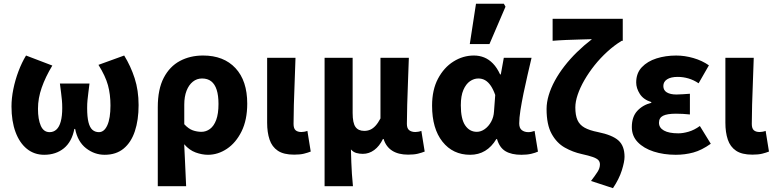

<svg xmlns="http://www.w3.org/2000/svg" viewBox="-20 -799 4057 1006"><path d="M211.5 12Q159.4 12 120.8 -19.2Q82.3 -50.4 61.3 -107.3Q40.2 -164.2 40.2 -241.3Q40.2 -283.9 49.8 -331.7Q59.5 -379.6 76.8 -425.6Q94.2 -471.6 116.4 -508.1L254.2 -455.5Q218.2 -395.9 198.6 -340Q179 -284.1 179 -229.1Q179 -173.7 193.7 -140.2Q208.4 -106.6 239.9 -106.6Q260.8 -106.6 275.7 -120.3Q290.7 -134 298.4 -162.5Q306.1 -191 306.1 -233.1Q306.1 -255.5 304.4 -273.8Q302.6 -292.1 300.1 -312.5Q297.5 -333 293.9 -361.2H448.9Q445.4 -333 442.8 -312.5Q440.1 -292.1 438.4 -273.8Q436.6 -255.5 436.6 -233.1Q436.6 -186.1 443.6 -158.4Q450.6 -130.7 464.4 -118.7Q478.2 -106.6 498.3 -106.6Q526.2 -106.6 542.5 -143Q558.8 -179.3 558.8 -246.6Q558.8 -304.4 545.7 -352.4Q532.6 -400.3 495.9 -459.2L630.7 -508.1Q664.8 -452.9 685.5 -389.1Q706.2 -325.3 706.2 -248.3Q706.2 -170 686.6 -111.4Q667.1 -52.8 627.7 -20.4Q588.4 12 528.3 12Q475 12 431 -22.2Q387 -56.5 373.6 -123.6H369.6Q356.7 -56.5 314.9 -22.2Q273 12 211.5 12Z M806.7 176.7V-237.2Q806.7 -331.5 837.9 -391.3Q869.1 -451 922.7 -479.6Q976.2 -508.1 1043.9 -508.1Q1152.2 -508.1 1213.8 -442Q1275.4 -376 1275.4 -255.9Q1275.4 -170.8 1245.8 -110.8Q1216.1 -50.8 1169.1 -19.4Q1122 12 1069.6 12Q1038.6 12 1005.1 -0.1Q971.7 -12.3 945.1 -43.3Q946.9 -5.2 948.7 31.6Q950.4 68.4 952 104.3Q953.7 140.2 955.3 176.7ZM1035.3 -108.3Q1059.7 -108.3 1080.2 -123.4Q1100.7 -138.4 1112.8 -170.7Q1124.8 -202.9 1124.8 -254.2Q1124.8 -298.8 1115.3 -328.4Q1105.8 -358 1086.8 -372.9Q1067.8 -387.8 1038.6 -387.8Q1011.4 -387.8 990.4 -371Q969.4 -354.2 957.4 -323.5Q945.5 -292.8 945.5 -250.6V-148.1Q968 -123.8 990.4 -116Q1012.8 -108.3 1035.3 -108.3Z M1521 11.3Q1466.1 11.3 1435.6 -9.3Q1405 -29.9 1392.4 -67.6Q1379.7 -105.4 1379.7 -155.9V-496.1H1528.3Q1526.5 -438.1 1524 -373.5Q1521.4 -308.8 1519.7 -250.1Q1518.1 -191.3 1518.1 -149.9Q1518.1 -126.2 1528.6 -116.8Q1539 -107.3 1559.3 -107.3Q1565.5 -107.3 1574.3 -108.8Q1583.2 -110.3 1590.6 -113.3L1608.1 -4.9Q1592.1 1.4 1572.3 6.3Q1552.6 11.3 1521 11.3Z M1680.7 176.7V-496.1H1827.7V-207Q1827.7 -154.6 1842.6 -133.9Q1857.4 -113.2 1888.6 -113.2Q1905.5 -113.2 1920 -119.5Q1934.5 -125.8 1947.6 -140.1Q1960.8 -154.5 1973.5 -178.5V-496.1H2122.2Q2120.3 -438.1 2117.8 -373.5Q2115.2 -308.8 2113.6 -250.1Q2111.9 -191.3 2111.9 -149.9Q2111.9 -126.2 2124 -116.8Q2136.2 -107.3 2156.4 -107.3Q2162.7 -107.3 2171.5 -108.8Q2180.3 -110.3 2187.7 -113.3L2205.2 -4.9Q2189.2 1.4 2169.5 6.3Q2149.7 11.3 2118.1 11.3Q2067 11.3 2034.6 -9.6Q2002.2 -30.6 1990 -70.6H1986.3Q1968.2 -33.1 1940.9 -13Q1913.7 7.1 1881.1 7.1Q1863.5 7.1 1847.5 2.7Q1831.5 -1.6 1818.7 -16.1Q1819.6 20.3 1820.8 51.4Q1822 82.6 1823.9 112.4Q1825.7 142.3 1829.3 176.7Z M2443.3 12Q2352.9 12 2298.4 -56.6Q2243.9 -125.1 2243.9 -245.6Q2243.9 -328.1 2274.9 -386.7Q2306 -445.3 2356 -476.7Q2405.9 -508.1 2463.4 -508.1Q2491.3 -508.1 2516.4 -498.2Q2541.5 -488.2 2562.8 -466.3Q2584.2 -444.4 2600.3 -409.2H2604L2619.7 -496.1H2765.1Q2755.1 -453.2 2743.9 -405Q2732.6 -356.8 2722.9 -309.3Q2713.2 -261.9 2706.8 -221.2Q2700.5 -180.5 2700.5 -152.4Q2700.5 -127.6 2714.2 -117.1Q2727.9 -106.6 2748.5 -106.6Q2755.9 -106.6 2764.1 -108.3Q2772.4 -110 2781 -113L2798.7 -4.6Q2785.2 1.7 2763.4 6.9Q2741.7 12 2711.9 12Q2660.2 12 2628.8 -6.6Q2597.3 -25.2 2584.2 -70.3H2580.6Q2531.1 12 2443.3 12ZM2478.3 -108.3Q2500.1 -108.3 2520.1 -122.7Q2540.2 -137 2553.5 -161.4Q2566.9 -185.8 2568.4 -215.2L2574.8 -301.3Q2564.6 -330.4 2551.4 -349.8Q2538.3 -369.1 2522.2 -378.5Q2506.2 -387.8 2486.1 -387.8Q2463.4 -387.8 2442.4 -373.4Q2421.5 -359 2408 -328Q2394.5 -296.9 2394.5 -247.2Q2394.5 -175.5 2417.5 -141.9Q2440.4 -108.3 2478.3 -108.3ZM2441.5 -568.2 2474 -779.4H2620L2628.6 -763.9L2544.6 -568.2Z M3191.7 186.9 3076.7 149.2Q3098.5 120.6 3111 101.2Q3123.4 81.8 3123.4 62.5Q3123.4 48.9 3115.2 40Q3106.9 31.1 3086.2 23.7Q3065.5 16.4 3027.5 8Q2981.4 -2 2939.2 -25.8Q2896.9 -49.6 2870.4 -97.7Q2843.8 -145.8 2843.8 -227.9Q2843.8 -262.8 2855.1 -300.3Q2866.3 -337.9 2887.3 -376.4Q2908.3 -414.9 2937.8 -452.9Q2967.3 -490.8 3003.4 -526.1Q3039.5 -561.4 3081.6 -593.8Q3061 -593 3023.9 -592.2Q2986.9 -591.4 2946.5 -589.6Q2906.2 -587.9 2875.5 -585.2V-700.6H3243V-585.2H3237.4Q3198.3 -561.4 3161.9 -528.1Q3125.5 -494.8 3095.2 -456.9Q3065 -418.9 3042.1 -379.3Q3019.3 -339.7 3006.9 -303Q2994.5 -266.4 2994.5 -236.1Q2994.5 -195.6 3005.5 -170.4Q3016.6 -145.1 3042.3 -130.5Q3068 -115.8 3113 -107Q3188.1 -91.7 3220.2 -63.2Q3252.3 -34.6 3252.3 22.6Q3252.3 48.2 3238.2 93.4Q3224 138.6 3191.7 186.9Z M3520.8 12Q3457.7 12 3405.1 -4.9Q3352.6 -21.9 3321.5 -54.2Q3290.5 -86.4 3290.5 -133.1Q3290.5 -187.1 3319.2 -218.1Q3347.8 -249.1 3392.5 -260.2V-264.2Q3351.4 -277.1 3332.4 -306.9Q3313.4 -336.7 3313.4 -366.9Q3313.4 -415.7 3342.9 -446.8Q3372.3 -477.9 3419.9 -493Q3467.5 -508 3522.8 -508Q3567.8 -508 3613.3 -494.8Q3658.8 -481.6 3694.4 -456.7L3640.4 -362.6Q3615 -379.8 3587.4 -387.9Q3559.7 -396.1 3531.1 -396.1Q3495 -396.1 3475.3 -383.4Q3455.6 -370.7 3455.6 -348.4Q3455.6 -325.9 3473.9 -314.9Q3492.2 -303.8 3524.4 -303.8Q3540.5 -303.8 3558.9 -305.3Q3577.4 -306.8 3594.8 -307.8V-199.3Q3577 -201.3 3557.8 -202.3Q3538.7 -203.3 3521.7 -203.3Q3475.7 -203.3 3454.2 -192.5Q3432.8 -181.7 3432.8 -155.8Q3432.8 -129.6 3458.8 -115Q3484.8 -100.4 3534.6 -100.4Q3558.6 -100.4 3588.2 -109Q3617.8 -117.6 3647 -138.8L3704.2 -45.8Q3656.5 -11.8 3612.6 0.1Q3568.6 12 3520.8 12Z M3922 11.3Q3867.1 11.3 3836.6 -9.3Q3806 -29.9 3793.4 -67.6Q3780.7 -105.4 3780.7 -155.9V-496.1H3929.3Q3927.5 -438.1 3925 -373.5Q3922.4 -308.8 3920.7 -250.1Q3919.1 -191.3 3919.1 -149.9Q3919.1 -126.2 3929.6 -116.8Q3940 -107.3 3960.3 -107.3Q3966.5 -107.3 3975.3 -108.8Q3984.2 -110.3 3991.6 -113.3L4009.1 -4.9Q3993.1 1.4 3973.3 6.3Q3953.6 11.3 3922 11.3Z"/></svg>

Font: SourceSans3VF
Style: Regular
Weight: 200
Designer: Paul D. Hunt
Foundry: Adobe
Version: Version 3.052;hotconv 1.1.0;makeotfexe 2.6.0